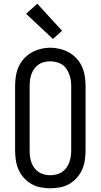

<svg xmlns="http://www.w3.org/2000/svg" viewBox="-20 -1002 540 1030"><path d="M250 8Q224 8 197.5 3Q171 -2 148.5 -15Q126 -28 108 -48Q90 -68 79.5 -92Q69 -116 65 -142.5Q61 -169 61 -195V-540Q61 -566 65 -592.5Q69 -619 79.5 -643Q90 -667 108 -687Q126 -707 149 -720Q172 -733 198 -739.5Q224 -746 250 -746Q276 -746 302 -739.5Q328 -733 351 -720Q374 -707 392 -687Q410 -667 420.5 -643Q431 -619 435 -592.5Q439 -566 439 -540V-195Q439 -169 435 -142.5Q431 -116 420.5 -92Q410 -68 392 -48Q374 -28 351.5 -15Q329 -2 302.5 3Q276 8 250 8ZM250 -62Q266 -62 282.5 -66Q299 -70 312.5 -79Q326 -88 336 -101.5Q346 -115 351.5 -130.5Q357 -146 359.5 -162.5Q362 -179 362 -195V-540Q362 -557 359.5 -573Q357 -589 351 -604.5Q345 -620 335.5 -634Q326 -648 312 -656.5Q298 -665 281.5 -669Q265 -673 248 -673Q232 -673 216 -669Q200 -665 186.5 -655.5Q173 -646 163.5 -632.5Q154 -619 148.5 -604Q143 -589 141 -572.5Q139 -556 139 -540V-195Q139 -179 141 -162.5Q143 -146 148.5 -130.5Q154 -115 164 -101.5Q174 -88 187.5 -79Q201 -70 217.5 -66Q234 -62 250 -62ZM264 -793 120 -928 180 -982 313 -837Z"/></svg>

Font: Iosevka Slab
Style: Regular
Weight: 400
Monospace: yes
Designer: Belleve Invis
Foundry: Belleve Invis
Version: Version 11.2.4; ttfautohint (v1.8.3)